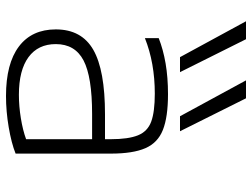

<svg xmlns="http://www.w3.org/2000/svg" viewBox="-120 -710 840 640"><g transform="rotate(90 300.0 -390.0)"><path d="M300 10Q192 10 135 -33Q78 -76 78 -156Q78 -242 146 -281Q214 -320 361 -320H444V-339Q444 -398 431 -430Q418 -462 385.5 -474Q353 -486 292 -486Q190 -486 107 -453V-499Q145 -514 191.5 -522Q238 -530 294 -530Q370 -530 413 -513Q456 -496 474 -454.5Q492 -413 492 -340V-22Q457 -8 404 1Q351 10 300 10ZM444 -277H360Q236 -277 181.5 -248.5Q127 -220 127 -156Q127 -97 170.5 -65Q214 -33 296 -33Q334 -33 374 -39.5Q414 -46 444 -57ZM170.5 -570 50.9 -790H110.7L220.5 -570ZM367.5 -570 247.9 -790H307.7L417.5 -570Z"/></g></svg>

Font: M PLUS Code Latin 60 Light
Style: Regular
Weight: 300
Width: 7
Monospace: yes
Designer: Coji Morishita
Foundry: UNDERFOREST DESIGN
Version: Version 1.005; ttfautohint (v1.8.3)